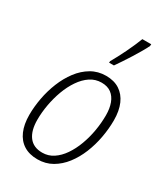

<svg xmlns="http://www.w3.org/2000/svg" viewBox="-197 -887 866 988"><g transform="rotate(30 235.5 -393.0)"><path d="M189.9 9.3Q141.6 9.3 108.2 -11.7Q74.7 -32.7 57.4 -72.5Q40 -112.3 40 -168.5Q40 -216.8 49.6 -268.3Q59.1 -319.8 78.6 -368.2Q98.1 -416.5 127.4 -455.3Q156.7 -494.1 195.8 -517.1Q234.9 -540 282.7 -540Q330.6 -540 363.5 -518.6Q396.5 -497.1 413.8 -457.3Q431.2 -417.5 431.2 -361.3Q431.2 -311 421.6 -258.8Q412.1 -206.5 392.6 -158.4Q373 -110.4 344 -72.8Q314.9 -35.2 276.4 -12.9Q237.8 9.3 189.9 9.3ZM194.3 -32.7Q230 -32.7 259.5 -52.2Q289.1 -71.8 312 -105.2Q335 -138.7 350.8 -181.4Q366.7 -224.1 374.8 -271Q382.8 -317.9 382.8 -363.8Q382.8 -403.8 371.6 -434.1Q360.4 -464.4 337.9 -481.2Q315.4 -498 280.3 -498Q243.7 -498 213.6 -478Q183.6 -458 160.2 -423.6Q136.7 -389.2 120.8 -346.2Q105 -303.2 96.7 -257.1Q88.4 -210.9 88.4 -167.5Q88.4 -103 115 -67.9Q141.6 -32.7 194.3 -32.7ZM261.2 -606 262.2 -615.7Q272.5 -633.3 284.4 -656Q296.4 -678.7 308.6 -703.9Q320.8 -729 331.3 -753.2Q341.8 -777.3 349.1 -796.4H401.9L400.9 -785.6Q393.6 -770 379.9 -746.3Q366.2 -722.7 349.6 -696Q333 -669.4 317.1 -645.8Q301.3 -622.1 290 -606Z"/></g></svg>

Font: Open Sans SemiCondensed Light
Style: Italic
Weight: 300
Width: 4
Italic angle: -12°
Designer: Monotype Design Team
Foundry: Monotype Imaging Inc.
Version: Version 3.000